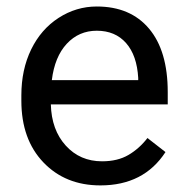

<svg xmlns="http://www.w3.org/2000/svg" viewBox="-20 -558 570 588"><path d="M287.6 9.8Q180.2 9.8 112.8 -60.8Q45.4 -131.3 45.4 -249.5V-266.1Q45.4 -344.7 75.4 -406.5Q105.5 -468.3 159.4 -503.2Q213.4 -538.1 276.4 -538.1Q379.4 -538.1 436.5 -470.2Q493.7 -402.3 493.7 -275.9V-238.3H135.7Q137.7 -160.2 181.4 -112.1Q225.1 -64 292.5 -64Q340.3 -64 373.5 -83.5Q406.7 -103 431.6 -135.3L486.8 -92.3Q420.4 9.8 287.6 9.8ZM276.4 -463.9Q221.7 -463.9 184.6 -424.1Q147.5 -384.3 138.7 -312.5H403.3V-319.3Q399.4 -388.2 366.2 -426Q333 -463.9 276.4 -463.9Z"/></svg>

Font: Noboto
Style: Regular
Weight: 400
Designer: Google
Version: Version 2.001101; 2014